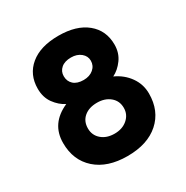

<svg xmlns="http://www.w3.org/2000/svg" viewBox="-166 -850 969 1001"><g transform="rotate(-30 319.0 -350.0)"><path d="M319 12Q199 12 130 -49.5Q61 -111 61 -215Q61 -332 177 -383Q141 -401 114.5 -437.5Q88 -474 88 -526Q88 -611 149 -661.5Q210 -712 319 -712Q427 -712 488.5 -661.5Q550 -611 550 -526Q550 -476 523 -439Q496 -402 461 -385Q514 -361 546 -316Q578 -271 578 -215Q578 -111 509 -49.5Q440 12 319 12ZM319 -446Q355 -446 378 -465.5Q401 -485 401 -515Q401 -543 378 -562Q355 -581 319 -581Q281 -581 259.5 -562.5Q238 -544 238 -515Q238 -484 259 -465Q280 -446 319 -446ZM319 -123Q366 -123 396.5 -149.5Q427 -176 427 -216Q427 -258 396.5 -283.5Q366 -309 319 -309Q270 -309 240.5 -284Q211 -259 211 -216Q211 -175 241 -149Q271 -123 319 -123Z"/></g></svg>

Font: Overpass Heavy
Style: Regular
Weight: 900
Designer: Delve Withrington, Thomas Jockin
Foundry: Delve Fonts
Version: Version 3.000;DELV;Overpass